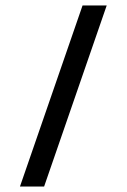

<svg xmlns="http://www.w3.org/2000/svg" viewBox="-20 -682 463 702"><path d="M141.3 0 370.1 -661.9H281.8L53 0Z"/></svg>

Font: Arad-VF Thin Dots1
Style: Regular
Weight: 100
Designer: Mohammad Darvishi
Version: Version 1.000;August 30, 2024;FontCreator 15.0.0.2992 64-bit